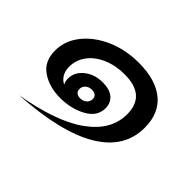

<svg xmlns="http://www.w3.org/2000/svg" viewBox="-93 -535 717 717"><g transform="rotate(45 266.0 -176.0)"><path d="M478 -221Q478 -113 373.5 -50.5Q269 12 60 25Q228 -4 312 -64.5Q396 -125 396 -210Q396 -309 284 -309Q237 -309 198.5 -292.5Q160 -276 138.5 -247Q117 -218 117 -183Q117 -161 126 -145.5Q135 -130 151 -122Q145 -134 145 -148Q145 -182 174.5 -206Q204 -230 248 -230Q284 -230 303.5 -213.5Q323 -197 323 -169Q323 -125 278 -100.5Q233 -76 176 -76Q118 -76 77.5 -103.5Q37 -131 37 -188Q37 -239 70.5 -282Q104 -325 162 -351Q220 -377 292 -377Q380 -377 429 -337Q478 -297 478 -221ZM203 -151Q203 -140 210 -134Q217 -128 229 -128Q245 -128 255 -137Q265 -146 265 -159Q265 -170 258 -176Q251 -182 239 -182Q223 -182 213 -173Q203 -164 203 -151Z"/></g></svg>

Font: Srisakdi
Style: Bold
Weight: 700
Designer: Cadson Demak Co.,Ltd.
Foundry: Cadson Demak Co.,Ltd.
Version: Version 1.000